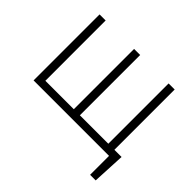

<svg xmlns="http://www.w3.org/2000/svg" viewBox="-156 -734 1091 1091"><g transform="rotate(45 390.0 -188.5)"><path d="M727.5 152.3H682.6V0H76.2V-530.3H125V-45.9H353.5V-530.3H402.3V-45.9H630.9V-530.3H679.7V-45.9H737.3Z"/></g></svg>

Font: Pretendard Std ExtraLight
Style: Regular
Weight: 200
Designer: Base glyphs from Inter by Rasmus Andersson; Hangeul glyphs from Noto Sans CJK(Source Han Sans) by Jang Soo-young and Kan
Foundry: Kil Hyung-jin
Version: Version 1.309